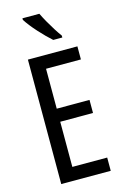

<svg xmlns="http://www.w3.org/2000/svg" viewBox="-140 -1003 681 1064"><g transform="rotate(-15 201.0 -471.5)"><path d="M357 0H73V-714H357V-639H157V-410H345V-335H157V-76H357ZM200 -943Q211 -920 226.5 -892.5Q242 -865 258.5 -839Q275 -813 289 -794V-783H237Q222 -796 203 -815Q184 -834 164.5 -855.5Q145 -877 129 -897.5Q113 -918 103 -934V-943Z"/></g></svg>

Font: Noto Sans Thai ExtraCondensed
Style: Regular
Weight: 400
Width: 2
Designer: Monotype Design Team
Foundry: Monotype Imaging Inc.
Version: Version 2.002